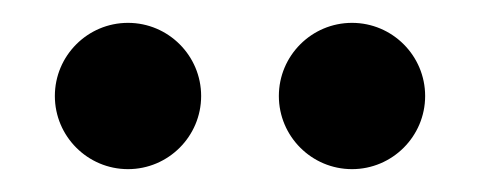

<svg xmlns="http://www.w3.org/2000/svg" viewBox="-20 -660 420 168"><path d="M28 -576C28 -540.7 56.7 -512 92 -512C127.3 -512 156 -540.7 156 -576C156 -611.3 127.3 -640 92 -640C56.7 -640 28 -611.3 28 -576ZM224 -576C224 -540.7 252.7 -512 288 -512C323.3 -512 352 -540.7 352 -576C352 -611.3 323.3 -640 288 -640C252.7 -640 224 -611.3 224 -576Z"/></svg>

Font: Prida01
Style: Black
Weight: 900
Designer: gluk
Foundry: gluk
Version: Version 00.072